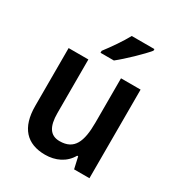

<svg xmlns="http://www.w3.org/2000/svg" viewBox="-182 -887 948 1019"><g transform="rotate(30 292.0 -378.0)"><path d="M467 -756V-766H328C304 -721 262 -661 229 -618V-606H311C358 -643 436 -718 467 -756ZM511 -543H391V-272C391 -154 364 -91 275 -91C217 -91 191 -132 191 -215V-543H70V-188C70 -56 132 10 244 10C307 10 364 -16 395 -71H401L417 0H511Z"/></g></svg>

Font: Noto Sans Arabic SemCond SemBd
Style: Regular
Weight: 600
Width: 4
Designer: Monotype Design Team, Nadine Chahine, Nizar Qandah and Khaled Hosny
Foundry: Monotype Imaging Inc.
Version: Version 2.012